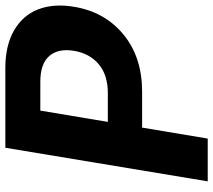

<svg xmlns="http://www.w3.org/2000/svg" viewBox="-58 -708 767 690"><g transform="rotate(-90 325.0 -363.5)"><path d="M17.8 0 138.5 -727.3H425.4Q506.4 -727.3 560.5 -695.8Q614.7 -664.4 636 -609Q657.3 -553.6 645.2 -480.8Q627.1 -370 545.6 -302.9Q464.1 -235.8 339.8 -235.8H210.9L171.5 0ZM231.5 -359H335.2Q400.2 -359 438.9 -391.9Q477.6 -424.7 486.9 -480.8Q496.1 -537.3 468.2 -569.4Q440.3 -601.6 375.7 -601.6H272Z"/></g></svg>

Font: Karasuma Gothic
Style: Bold Italic
Weight: 700
Italic angle: 9.39998°
Designer: Rasmus Andersson / Ryoko Nishizuka
Foundry: Genbu
Version: Version 1.00